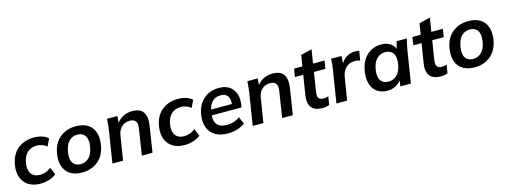

<svg xmlns="http://www.w3.org/2000/svg" viewBox="-15 -1415 5717 2174"><g transform="rotate(-15 2843.5 -328.0)"><path d="M272 10Q189 10 133 -24.5Q77 -59 53.5 -121.5Q30 -184 43 -268Q63 -390 140.5 -452.5Q218 -515 332 -515Q379 -515 423.5 -501Q468 -487 495 -460L454 -375Q430 -397 398 -407.5Q366 -418 336 -418Q272 -418 227.5 -378.5Q183 -339 170 -259Q157 -180 189.5 -134Q222 -88 292 -88Q322 -88 356.5 -99.5Q391 -111 421 -136L457 -50Q426 -23 375.5 -6.5Q325 10 272 10Z M760 10Q636 10 576.5 -64Q517 -138 537 -268Q557 -390 634.5 -452.5Q712 -515 821 -515Q945 -515 1004 -441.5Q1063 -368 1043 -238Q1024 -117 947 -53.5Q870 10 760 10ZM767 -86Q824 -86 865 -126.5Q906 -167 919 -248Q933 -336 903 -377.5Q873 -419 813 -419Q755 -419 715 -378.5Q675 -338 662 -258Q648 -170 677 -128Q706 -86 767 -86Z M1114 0 1174 -379Q1183 -440 1186 -505H1307L1302 -427Q1333 -470 1379.5 -492.5Q1426 -515 1482 -515Q1666 -515 1631 -301L1584 0H1459L1506 -301Q1516 -363 1495.5 -390Q1475 -417 1428 -417Q1370 -417 1332 -381.5Q1294 -346 1285 -287L1239 0Z M1961 10Q1878 10 1822 -24.5Q1766 -59 1742.5 -121.5Q1719 -184 1732 -268Q1752 -390 1829.5 -452.5Q1907 -515 2021 -515Q2068 -515 2112.5 -501Q2157 -487 2184 -460L2143 -375Q2119 -397 2087 -407.5Q2055 -418 2025 -418Q1961 -418 1916.5 -378.5Q1872 -339 1859 -259Q1846 -180 1878.5 -134Q1911 -88 1981 -88Q2011 -88 2045.5 -99.5Q2080 -111 2110 -136L2146 -50Q2115 -23 2064.5 -6.5Q2014 10 1961 10Z M2468 10Q2379 10 2320.5 -25Q2262 -60 2238 -123.5Q2214 -187 2227 -271Q2245 -384 2317 -449.5Q2389 -515 2499 -515Q2572 -515 2619.5 -483Q2667 -451 2687 -395.5Q2707 -340 2695 -267L2690 -235H2341Q2335 -164 2370 -125Q2405 -86 2484 -86Q2523 -86 2560.5 -97.5Q2598 -109 2633 -135L2669 -51Q2628 -21 2576 -5.5Q2524 10 2468 10ZM2494 -429Q2435 -429 2399.5 -393Q2364 -357 2351 -301H2595Q2607 -429 2494 -429Z M2759 0 2819 -379Q2828 -440 2831 -505H2952L2947 -427Q2978 -470 3024.5 -492.5Q3071 -515 3127 -515Q3311 -515 3276 -301L3229 0H3104L3151 -301Q3161 -363 3140.5 -390Q3120 -417 3073 -417Q3015 -417 2977 -381.5Q2939 -346 2930 -287L2884 0Z M3581 10Q3487 10 3448.5 -38.5Q3410 -87 3424 -178L3461 -411H3364L3379 -505H3476L3497 -634L3627 -666L3601 -505H3736L3721 -411H3586L3551 -187Q3543 -135 3560 -113.5Q3577 -92 3613 -92Q3630 -92 3644 -95Q3658 -98 3672 -103L3656 -4Q3637 3 3618.5 6.5Q3600 10 3581 10Z M3740 0 3800 -376Q3805 -408 3808.5 -441Q3812 -474 3813 -505H3934L3930 -420Q3959 -468 4002 -491.5Q4045 -515 4095 -515Q4109 -515 4121 -513.5Q4133 -512 4144 -510L4125 -399Q4109 -406 4095.5 -408Q4082 -410 4062 -410Q4001 -410 3960.5 -372Q3920 -334 3909 -269L3866 0Z M4335 10Q4266 10 4218 -24Q4170 -58 4150.5 -120.5Q4131 -183 4144 -268Q4164 -390 4234.5 -452.5Q4305 -515 4403 -515Q4460 -515 4502 -489.5Q4544 -464 4559 -420L4581 -505H4701Q4693 -474 4685.5 -442Q4678 -410 4673 -379L4613 0H4489L4500 -69Q4473 -32 4431 -11Q4389 10 4335 10ZM4376 -86Q4434 -86 4475.5 -126.5Q4517 -167 4530 -248Q4544 -336 4513.5 -377.5Q4483 -419 4422 -419Q4364 -419 4323 -378.5Q4282 -338 4269 -258Q4255 -170 4285 -128Q4315 -86 4376 -86Z M4968 10Q4874 10 4835.5 -38.5Q4797 -87 4811 -178L4848 -411H4751L4766 -505H4863L4884 -634L5014 -666L4988 -505H5123L5108 -411H4973L4938 -187Q4930 -135 4947 -113.5Q4964 -92 5000 -92Q5017 -92 5031 -95Q5045 -98 5059 -103L5043 -4Q5024 3 5005.5 6.5Q4987 10 4968 10Z M5361 10Q5237 10 5177.5 -64Q5118 -138 5138 -268Q5158 -390 5235.5 -452.5Q5313 -515 5422 -515Q5546 -515 5605 -441.5Q5664 -368 5644 -238Q5625 -117 5548 -53.5Q5471 10 5361 10ZM5368 -86Q5425 -86 5466 -126.5Q5507 -167 5520 -248Q5534 -336 5504 -377.5Q5474 -419 5414 -419Q5356 -419 5316 -378.5Q5276 -338 5263 -258Q5249 -170 5278 -128Q5307 -86 5368 -86Z"/></g></svg>

Font: Mulish
Style: Bold Italic
Weight: 700
Italic angle: -9°
Designer: Vernon Adams
Foundry: Vernon Adams
Version: Version 3.603; ttfautohint (v1.8.3)